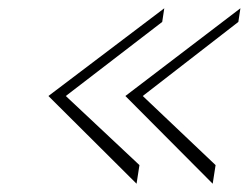

<svg xmlns="http://www.w3.org/2000/svg" viewBox="-20 -514 601 464"><path d="M97 -282 310 -70 317 -115 139 -282 372 -461 377 -494ZM283 -282 494 -70 501 -115 325 -282 556 -461 561 -494Z"/></svg>

Font: Charger Sport
Style: HLObl
Weight: 100
Designer: Jasper
Foundry: Cannot Into Space Fonts
Version: Version 1.1